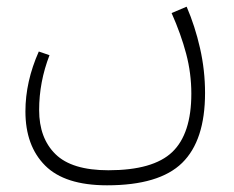

<svg xmlns="http://www.w3.org/2000/svg" viewBox="-20 -313 700 574"><path d="M593 -35Q593 107 524.5 174Q456 241 300 241Q174 241 115 182Q56 123 56 20Q56 -69 96 -159L128 -148Q97 -68 97 16Q97 100 146 148Q195 196 304 196Q438 196 495 141.5Q552 87 552 -33Q552 -94 536.5 -152.5Q521 -211 493 -274L538 -293Q563 -235 578 -169Q593 -103 593 -35Z"/></svg>

Font: FiraGO ExtraLight
Style: Regular
Weight: 200
Designer: bBox Type
Foundry: bBox Type GmbH
Version: Version 1.001